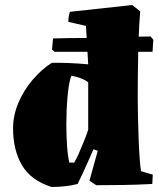

<svg xmlns="http://www.w3.org/2000/svg" viewBox="-20 -732 630 764"><path d="M185 12Q103 -14 67.5 -74.5Q32 -135 32 -221Q32 -273 53 -322.5Q74 -372 109 -413.5Q144 -455 186 -482Q203 -482 221 -482Q239 -482 257 -481Q276 -480 294.5 -479Q313 -478 331 -476L328 -526H197L187 -535L191 -579Q224 -580 257.5 -580.5Q291 -581 325 -581L322 -629L252 -645Q252 -666 258 -685L506 -712L538 -687Q536 -666 534.5 -640Q533 -614 532 -586Q543 -586 555 -586.5Q567 -587 579 -587L590 -574L587 -526H530Q529 -479 528.5 -432.5Q528 -386 528 -347Q528 -311 529 -268Q530 -225 531.5 -182.5Q533 -140 535.5 -105.5Q538 -71 541 -51L588 -37L586 0Q531 3 474.5 4Q418 5 363 5L336 -13L369 -132L352 -138Q345 -122 333 -95Q321 -68 309 -42Q297 -16 289 0Q267 6 239.5 9Q212 12 185 12ZM275 -85Q283 -97 293.5 -121Q304 -145 314.5 -171Q325 -197 331 -216V-404Q324 -411 310 -417Q296 -423 283 -426.5Q270 -430 264 -430Q263 -428 261 -422Q253 -397 248.5 -344.5Q244 -292 244 -236Q244 -190 247 -149Q250 -108 256 -85Z"/></svg>

Font: Labrada Black
Style: Regular
Weight: 900
Designer: Mercedes Jáuregui
Foundry: Omnibus-Type Team
Version: Version 1.000; ttfautohint (v1.8.4.7-5d5b)